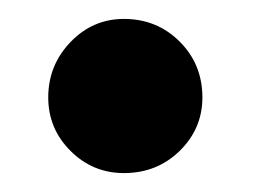

<svg xmlns="http://www.w3.org/2000/svg" viewBox="-20 -314 280 203"><path d="M31 -131ZM31 -211Q31 -245 54.5 -269.5Q78 -294 111 -294Q146 -294 170 -270Q194 -246 194 -211Q194 -178 170 -154.5Q146 -131 111 -131Q78 -131 54.5 -154.5Q31 -178 31 -211Z"/></svg>

Font: EB Garamond
Style: Bold
Weight: 700
Designer: Georg Duffner and Octavio Pardo
Foundry: Georg Duffner
Version: Version 1.000; ttfautohint (v1.6)